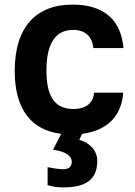

<svg xmlns="http://www.w3.org/2000/svg" viewBox="-20 -575 586 835"><path d="M299 -101C211 -101 182 -166 182 -269C182 -379 217 -445 298 -445C353 -445 381 -414 386 -366H517C507 -484 436 -555 296 -555C135 -555 44 -456 44 -266C44 -101 115 -9 246 7L211 76C265 84 292 102 292 129C292 150 279 161 254 161C237 161 205 156 187 152V230C208 237 231 240 255 240C356 240 403 204 403 124C403 81 372 47 325 33L337 7C430 -5 507 -55 516 -172H389C386 -128 355 -101 299 -101Z"/></svg>

Font: Kathrein 75 Bold
Style: Regular
Weight: 700
Designer: Lazydogs Typefoundry, based on Open Sans by Ascender Corporation
Foundry: Lazydogs Typefoundry
Version: Version 1.003;PS 001.003;hotconv 1.0.88;makeotf.lib2.5.64775